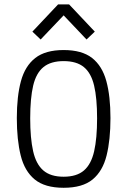

<svg xmlns="http://www.w3.org/2000/svg" viewBox="-20 -870 595 897"><path d="M277.3 7.3Q189.5 7.3 142.1 -31.7Q94.7 -70.8 76.7 -143.8Q58.6 -216.8 58.6 -318.4Q58.6 -420.4 77.9 -491.2Q97.2 -562 144.8 -599.1Q192.4 -636.2 277.3 -636.2Q362.8 -636.2 410.2 -599.1Q457.5 -562 476.8 -491.2Q496.1 -420.4 496.1 -318.4Q496.1 -216.8 478 -143.8Q460 -70.8 412.8 -31.7Q365.7 7.3 277.3 7.3ZM277.3 -44.4Q338.4 -44.4 372.3 -73.7Q406.2 -103 419.9 -163.6Q433.6 -224.1 433.6 -316.9Q433.6 -411.1 419.7 -470Q405.8 -528.8 371.8 -556.6Q337.9 -584.5 277.3 -584.5Q217.3 -584.5 183.1 -556.6Q148.9 -528.8 135 -470Q121.1 -411.1 121.1 -316.9Q121.1 -224.1 134.8 -163.6Q148.4 -103 182.4 -73.7Q216.3 -44.4 277.3 -44.4ZM169.9 -685.5 131.3 -722.2 251.5 -849.6H302.7L422.9 -722.2L384.3 -685.5L277.3 -798.3Z"/></svg>

Font: Anaheim
Style: Regular
Weight: 400
Designer: Vernon Adams
Foundry: Vernon Adams
Version: Version 2.001